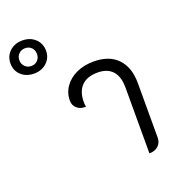

<svg xmlns="http://www.w3.org/2000/svg" viewBox="-363 -966 1010 1096"><g transform="rotate(-20 141.5 -418.0)"><path d="M-213 -744Q-213 -788 -182.5 -816.5Q-152 -845 -105 -845Q-58 -845 -27.5 -816.5Q3 -788 3 -744Q3 -701 -27.5 -672.5Q-58 -644 -105 -644Q-152 -644 -182.5 -672Q-213 -700 -213 -744ZM-52 -744Q-52 -768 -67 -783Q-82 -798 -105 -798Q-128 -798 -143.5 -783Q-159 -768 -159 -744Q-159 -721 -143.5 -705.5Q-128 -690 -105 -690Q-82 -690 -67 -705.5Q-52 -721 -52 -744ZM357 -391Q357 -458 326 -492Q295 -526 236 -526Q172 -526 138.5 -492Q105 -458 105 -395Q105 -376 108 -365Q74 -364 53.5 -382Q33 -400 33 -429Q33 -476 59.5 -513.5Q86 -551 132 -572Q178 -593 236 -593Q330 -593 381 -540Q432 -487 432 -391V-60Q432 -29 411.5 -10Q391 9 357 9Z"/></g></svg>

Font: K2D Light
Style: Regular
Weight: 300
Designer: Katatrad Aksorn Co.,Ltd.
Foundry: Cadson Demak Co.,Ltd.
Version: Version 1.000; ttfautohint (v1.6)